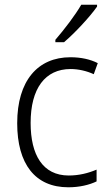

<svg xmlns="http://www.w3.org/2000/svg" viewBox="-20 -785 462 815"><path d="M392 -757V-765H325C299 -720 253 -660 215 -616V-606H252C298 -645 362 -714 392 -757ZM270 10C317 10 359 0 390 -15V-65C355 -50 315 -40 272 -40C161 -40 110 -128 110 -263C110 -409 171 -492 280 -492C312 -492 348 -484 378 -470L395 -517C364 -533 324 -542 279 -542C140 -542 53 -442 53 -262C53 -89 129 10 270 10Z"/></svg>

Font: Noto Sans Gujarati SemiCondensed Light
Style: Regular
Weight: 300
Width: 4
Designer: Jelle Bosma - Monotype Design Team, Universal Thirst
Foundry: Monotype Imaging Inc.
Version: Version 2.106